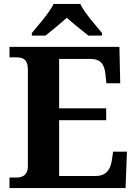

<svg xmlns="http://www.w3.org/2000/svg" viewBox="-20 -951 693 971"><path d="M141 -784V-771H210C238 -793 288 -834 318 -861C348 -834 399 -793 427 -771H496V-784C465 -822 407 -886 386 -931H251C230 -886 172 -822 141 -784ZM28 0H615L622 -184H552L545 -137C538 -93 516 -61 464 -61H279V-343H517V-403H279V-653H437C489 -653 508 -626 513 -577L518 -530H588L584 -714H28V-661H62C94 -661 121 -653 121 -599V-110C121 -69 97 -53 63 -53H28Z"/></svg>

Font: Noto Serif Malayalam
Style: Bold
Weight: 700
Designer: Indian type Foundry, Jelle Bosma, Monotype Design Team
Foundry: Monotype Imaging Inc.
Version: Version 2.104